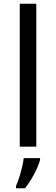

<svg xmlns="http://www.w3.org/2000/svg" viewBox="-20 -780 298 1021"><path d="M173 0H85V-760H173ZM193 70Q189 88 176.5 115.5Q164 143 147.5 171Q131 199 113 221H65V209Q73 192 81.5 165.5Q90 139 97 110.5Q104 82 106 61H193Z"/></svg>

Font: Noto Sans Ol Chiki
Style: Regular
Weight: 400
Designer: Monotype Design Team, Lewis McGuffie
Foundry: Monotype Imaging Inc.
Version: Version 2.003